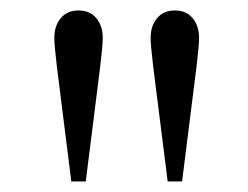

<svg xmlns="http://www.w3.org/2000/svg" viewBox="-20 -761 470 364"><path d="M265.6 -689.5Q265.6 -711.9 277.8 -726.6Q290 -741.2 311.5 -741.2Q333 -741.2 345.2 -726.6Q357.4 -711.9 357.4 -689.5Q357.4 -674.3 352.5 -634.3L325.2 -417H297.9L270.5 -634.3Q265.6 -674.8 265.6 -689.5ZM83 -689.5Q83 -711.9 95.2 -726.6Q107.4 -741.2 128.9 -741.2Q150.4 -741.2 162.6 -726.6Q174.8 -711.9 174.8 -689.5Q174.8 -674.3 169.9 -634.3L142.6 -417H115.2L87.9 -634.3Q83 -674.8 83 -689.5Z"/></svg>

Font: Theano Didot
Style: Regular
Weight: 400
Designer: Alexey Kryukov
Version: Version 2.0